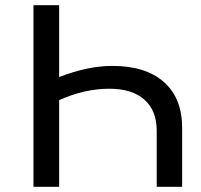

<svg xmlns="http://www.w3.org/2000/svg" viewBox="-20 -720 776 740"><path d="M413 -466Q541 -466 611.5 -404Q682 -342 682 -227V0H584V-216Q584 -294 536.5 -336Q489 -378 402 -378Q305 -378 208 -334V0H109V-700H208V-423Q319 -466 413 -466Z"/></svg>

Font: Montserrat
Style: Regular
Weight: 500
Designer: Julieta Ulanovsky
Foundry: Julieta Ulanovsky
Version: Version 7.200;PS 007.200;hotconv 1.0.88;makeotf.lib2.5.64775